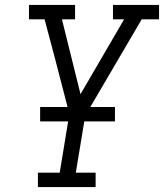

<svg xmlns="http://www.w3.org/2000/svg" viewBox="-20 -755 662 775"><path d="M133 0V-58H221L260 -295L204 -511L160 -677H97V-735H283V-677H230L305 -375L481 -677H436V-735H622V-677H552L324 -288L286 -58H366V0ZM142 -265V-323H444V-265Z"/></svg>

Font: Iosevka Slab LtExObl
Style: Regular
Weight: 300
Width: 7
Italic angle: -9°
Monospace: yes
Designer: Belleve Invis
Foundry: Belleve Invis
Version: Version 11.1.0; ttfautohint (v1.8.3)